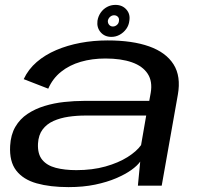

<svg xmlns="http://www.w3.org/2000/svg" viewBox="-20 -760 818 786"><path d="M260.5 6Q320.5 6 369.5 -4.2Q418.5 -14.5 455.8 -30.5Q493 -46.5 517.8 -64.2Q542.5 -82 554 -98.5L544.5 0H642L708 -372Q721.5 -447.5 690.5 -496.5Q659.5 -545.5 590.8 -570Q522 -594.5 420.5 -594.5Q362.5 -594.5 309.2 -584.5Q256 -574.5 210.2 -555Q164.5 -535.5 130.2 -506Q96 -476.5 77 -436L177.5 -397Q195.5 -438.5 229.8 -466Q264 -493.5 310.5 -507Q357 -520.5 411.5 -520.5Q475.5 -520.5 519.8 -505Q564 -489.5 584.5 -458.2Q605 -427 597 -380L591 -347H324Q285 -347 243 -342.5Q201 -338 162.5 -326.2Q124 -314.5 92.8 -293.8Q61.5 -273 42.8 -240.8Q24 -208.5 21.5 -163Q18 -98.5 46.5 -61.8Q75 -25 130 -9.5Q185 6 260.5 6ZM292.5 -63.5Q244.5 -63.5 208.2 -73Q172 -82.5 152.8 -106Q133.5 -129.5 135.5 -172Q137.5 -207.5 154.5 -230Q171.5 -252.5 199 -264.8Q226.5 -277 260 -282Q293.5 -287 329 -287H578.5L557.5 -166Q539.5 -140.5 502.2 -117Q465 -93.5 411.8 -78.5Q358.5 -63.5 292.5 -63.5ZM436 -609Q454.5 -609 470.5 -618Q486.5 -627 497 -641.8Q507.5 -656.5 509.5 -675Q514 -702.5 497.2 -721.2Q480.5 -740 452.5 -740Q434 -740 418.2 -731.5Q402.5 -723 392.2 -708.2Q382 -693.5 379 -675Q375.5 -647 392 -628Q408.5 -609 436 -609ZM442 -651.5Q433 -651.5 427 -658.2Q421 -665 421.5 -675Q423.5 -685 430.8 -691.2Q438 -697.5 447 -697.5Q456.5 -697.5 462.5 -691.2Q468.5 -685 467 -675Q466.5 -665 459 -658.2Q451.5 -651.5 442 -651.5Z"/></svg>

Font: Anybody Expanded
Style: Italic
Weight: 400
Width: 7
Italic angle: -10°
Version: Version 1.113;gftools[0.9.25]